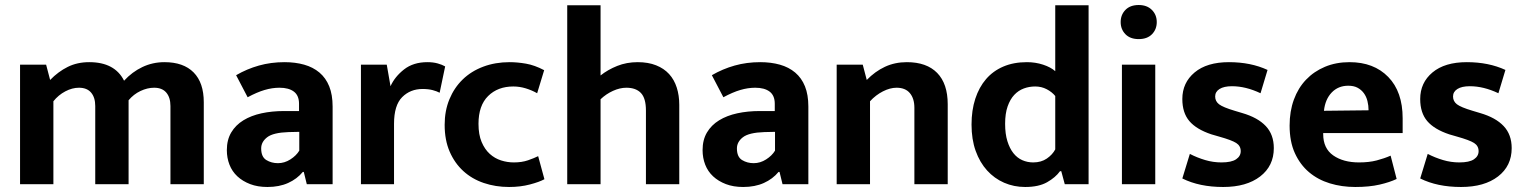

<svg xmlns="http://www.w3.org/2000/svg" viewBox="-20 -735 6085 766"><path d="M193 0H60V-477H164L180 -416Q212 -449 250 -468Q288 -487 336 -487Q438 -487 475 -413Q507 -448 548 -467.5Q589 -487 636 -487Q712 -487 752.5 -446Q793 -405 793 -327V0H660V-312Q660 -346 643.5 -365.5Q627 -385 595 -385Q568 -385 540.5 -372Q513 -359 493 -335V0H360V-312Q360 -346 343.5 -365.5Q327 -385 295 -385Q268 -385 240.5 -370.5Q213 -356 193 -331Z M922 -435Q965 -460 1013 -473.5Q1061 -487 1115 -487Q1158 -487 1193.5 -477Q1229 -467 1254.5 -445.5Q1280 -424 1293.5 -390.5Q1307 -357 1307 -310V0H1204L1192 -49H1188Q1165 -21 1129.5 -5Q1094 11 1047 11Q1008 11 978 -0.5Q948 -12 927 -31.5Q906 -51 895.5 -78Q885 -105 885 -136Q885 -177 902.5 -206.5Q920 -236 951 -255Q982 -274 1023.5 -283Q1065 -292 1113 -292H1173V-321Q1173 -354 1152.5 -369.5Q1132 -385 1095 -385Q1066 -385 1035.5 -376Q1005 -367 968 -347ZM1174 -209 1131 -208Q1070 -206 1046 -187.5Q1022 -169 1022 -143Q1022 -109 1042.5 -96.5Q1063 -84 1089 -84Q1115 -84 1138.5 -99Q1162 -114 1174 -134Z M1420 0V-477H1523L1538 -391Q1555 -429 1592 -458Q1629 -487 1685 -487Q1708 -487 1726 -482Q1744 -477 1756 -470L1734 -365Q1723 -371 1706 -375.5Q1689 -380 1666 -380Q1617 -380 1584.5 -347.5Q1552 -315 1552 -241V0Z M2030 -87Q2062 -87 2086.5 -95.5Q2111 -104 2127 -112L2152 -20Q2132 -9 2094 1Q2056 11 2011 11Q1957 11 1910 -5Q1863 -21 1828.5 -52.5Q1794 -84 1774 -130Q1754 -176 1754 -237Q1754 -293 1773 -339Q1792 -385 1826 -418Q1860 -451 1908 -469Q1956 -487 2013 -487Q2044 -487 2078.5 -481Q2113 -475 2151 -455L2123 -363Q2102 -375 2077.5 -382.5Q2053 -390 2028 -390Q1966 -390 1927.5 -352Q1889 -314 1889 -241Q1889 -198 1901.5 -168.5Q1914 -139 1934 -121Q1954 -103 1979 -95Q2004 -87 2030 -87Z M2376 0H2243V-714H2376V-434Q2405 -457 2442.5 -472Q2480 -487 2524 -487Q2566 -487 2597.5 -474.5Q2629 -462 2649.5 -439.5Q2670 -417 2680 -385.5Q2690 -354 2690 -317V0H2557V-294Q2557 -343 2537 -364Q2517 -385 2479 -385Q2453 -385 2425.5 -372.5Q2398 -360 2376 -339Z M2820 -435Q2863 -460 2911 -473.5Q2959 -487 3013 -487Q3056 -487 3091.5 -477Q3127 -467 3152.5 -445.5Q3178 -424 3191.5 -390.5Q3205 -357 3205 -310V0H3102L3090 -49H3086Q3063 -21 3027.5 -5Q2992 11 2945 11Q2906 11 2876 -0.5Q2846 -12 2825 -31.5Q2804 -51 2793.5 -78Q2783 -105 2783 -136Q2783 -177 2800.5 -206.5Q2818 -236 2849 -255Q2880 -274 2921.5 -283Q2963 -292 3011 -292H3071V-321Q3071 -354 3050.5 -369.5Q3030 -385 2993 -385Q2964 -385 2933.5 -376Q2903 -367 2866 -347ZM3072 -209 3029 -208Q2968 -206 2944 -187.5Q2920 -169 2920 -143Q2920 -109 2940.5 -96.5Q2961 -84 2987 -84Q3013 -84 3036.5 -99Q3060 -114 3072 -134Z M3451 0H3318V-477H3422L3438 -416Q3471 -450 3510.5 -468.5Q3550 -487 3598 -487Q3677 -487 3719 -444Q3761 -401 3761 -319V0H3628V-305Q3628 -342 3610 -363.5Q3592 -385 3557 -385Q3531 -385 3502.5 -370.5Q3474 -356 3451 -331Z M4190 -714H4323V0H4228L4214 -52H4209Q4191 -27 4157.5 -8Q4124 11 4070 11Q4025 11 3986 -6Q3947 -23 3918 -55Q3889 -87 3872.5 -133Q3856 -179 3856 -238Q3856 -295 3871 -341Q3886 -387 3914 -419.5Q3942 -452 3983 -469.5Q4024 -487 4077 -487Q4111 -487 4141.5 -477Q4172 -467 4190 -451ZM4190 -352Q4177 -368 4156 -379Q4135 -390 4110 -390Q4086 -390 4064.5 -382Q4043 -374 4026.5 -356.5Q4010 -339 4000 -310.5Q3990 -282 3990 -241Q3990 -201 3999 -172Q4008 -143 4023 -124Q4038 -105 4058.5 -96Q4079 -87 4102 -87Q4134 -87 4156.5 -102.5Q4179 -118 4190 -139Z M4456 0V-477H4589V0ZM4523 -579Q4489 -579 4470 -598.5Q4451 -618 4451 -647Q4451 -676 4470 -695.5Q4489 -715 4523 -715Q4556 -715 4575.5 -695.5Q4595 -676 4595 -647Q4595 -618 4576 -598.5Q4557 -579 4523 -579Z M5009 -363Q4950 -391 4895 -391Q4863 -391 4845.5 -380Q4828 -369 4828 -350Q4828 -331 4843.5 -319Q4859 -307 4906 -293L4936 -284Q4998 -266 5030 -232Q5062 -198 5062 -144Q5062 -73 5007.5 -31Q4953 11 4860 11Q4765 11 4697 -23L4727 -121Q4756 -106 4788 -96.5Q4820 -87 4853 -87Q4893 -87 4911.5 -99.5Q4930 -112 4930 -132Q4930 -153 4912 -164.5Q4894 -176 4844 -190L4813 -199Q4753 -219 4725 -252Q4697 -285 4697 -340Q4697 -405 4746 -446Q4795 -487 4883 -487Q4970 -487 5037 -456Z M5576 -204H5259V-200Q5259 -143 5299 -115Q5339 -87 5402 -87Q5442 -87 5472.5 -95Q5503 -103 5528 -114L5552 -21Q5525 -8 5484 1.5Q5443 11 5387 11Q5333 11 5285.5 -3.5Q5238 -18 5202.5 -48Q5167 -78 5146 -124Q5125 -170 5125 -234Q5125 -291 5142 -337.5Q5159 -384 5190.5 -417Q5222 -450 5266 -468.5Q5310 -487 5364 -487Q5461 -487 5518.5 -428Q5576 -369 5576 -263ZM5440 -295Q5440 -314 5435.5 -332Q5431 -350 5421 -363.5Q5411 -377 5396 -385Q5381 -393 5359 -393Q5319 -393 5293 -366Q5267 -339 5262 -293Z M5958 -363Q5899 -391 5844 -391Q5812 -391 5794.5 -380Q5777 -369 5777 -350Q5777 -331 5792.5 -319Q5808 -307 5855 -293L5885 -284Q5947 -266 5979 -232Q6011 -198 6011 -144Q6011 -73 5956.5 -31Q5902 11 5809 11Q5714 11 5646 -23L5676 -121Q5705 -106 5737 -96.5Q5769 -87 5802 -87Q5842 -87 5860.5 -99.5Q5879 -112 5879 -132Q5879 -153 5861 -164.5Q5843 -176 5793 -190L5762 -199Q5702 -219 5674 -252Q5646 -285 5646 -340Q5646 -405 5695 -446Q5744 -487 5832 -487Q5919 -487 5986 -456Z"/></svg>

Font: Mukta Mahee
Style: Bold
Weight: 700
Designer: Shuchita Grover, Noopur Datye, Girish Dalvi, Yashodeep Gholap
Foundry: Ek Type
Version: Version 2.538;PS 1.000;hotconv 16.6.51;makeotf.lib2.5.65220;